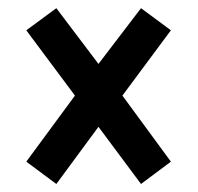

<svg xmlns="http://www.w3.org/2000/svg" viewBox="-20 -589 488 474"><path d="M401.9 -514.2 282.2 -353 401.9 -189.9 328.1 -134.8 223.1 -275.9 119.1 -134.8 44.9 -189.9 165 -353 44.9 -514.2 119.1 -568.8 223.1 -431.2 328.1 -568.8Z"/></svg>

Font: Open Sans Hebrew Condensed
Style: Bold
Weight: 700
Width: 3
Foundry: Ascender Corporation, Yanek Iontef
Version: Version 2.001;PS 002.001;hotconv 1.0.70;makeotf.lib2.5.58329